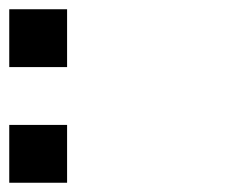

<svg xmlns="http://www.w3.org/2000/svg" viewBox="-20 -395 540 415"><path d="M125 -375V-250H0V-375ZM125 -125V0H0V-125Z"/></svg>

Font: Bytesized
Style: Regular
Weight: 400
Monospace: yes
Designer: baltdev
Version: Version 1.000